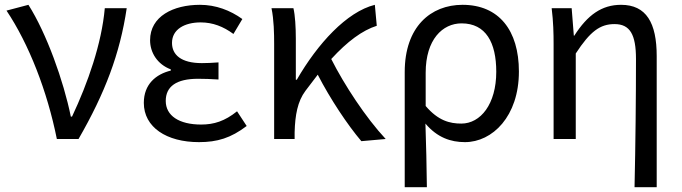

<svg xmlns="http://www.w3.org/2000/svg" viewBox="-20 -577 2830 797"><path d="M216 0H306C416 -191 478 -354 506 -543H415C402 -396 345 -233 279 -93H274C244 -241 173 -439 98 -557L7 -533C100 -394 176 -199 216 0Z M806 13C882 13 938 -4 1004 -54L964 -115C913 -74 868 -60 815 -60C723 -60 668 -97 668 -158C668 -218 712 -250 802 -250C829 -250 855 -249 887 -247V-318C860 -316 840 -315 818 -315C731 -315 694 -350 694 -399C694 -455 746 -484 813 -484C863 -484 907 -467 949 -436L986 -498C936 -534 876 -557 810 -557C699 -557 603 -509 603 -410C603 -359 633 -310 689 -289V-284C627 -269 577 -227 577 -150C577 -49 671 13 806 13Z M1480 9 1581 0C1498 -89 1409 -225 1355 -332C1422 -405 1484 -451 1544 -470L1536 -557C1419 -528 1298 -395 1212 -246H1208V-416C1208 -464 1205 -514 1198 -543H1107C1117 -495 1118 -438 1118 -394V0H1203V-28C1205 -99 1215 -156 1248 -200L1299 -267C1351 -166 1423 -58 1480 9Z M1660 200H1752C1751 103 1749 34 1746 -64C1795 -6 1851 13 1910 13C2024 13 2134 -94 2134 -280C2134 -451 2051 -557 1900 -557C1768 -557 1660 -466 1660 -278ZM1895 -64C1847 -64 1799 -76 1747 -137V-275C1747 -413 1817 -480 1896 -480C1997 -480 2040 -400 2040 -279C2040 -145 1975 -64 1895 -64Z M2614 200H2706V-344C2706 -482 2663 -557 2558 -557C2478 -557 2419 -515 2364 -429H2362L2353 -543H2270C2277 -486 2278 -438 2278 -394V0H2370V-355C2430 -447 2471 -477 2531 -477C2595 -477 2620 -434 2620 -332C2620 -176 2618 23 2614 200Z"/></svg>

Font: Noto Sans CJK HK
Style: Regular
Weight: 400
Designer: Ryoko NISHIZUKA 西塚涼子 (kana, bopomofo & ideographs); Paul D. Hunt (Latin, Greek & Cyrillic); Sandoll Communications 산돌커뮤니
Foundry: Adobe
Version: Version 2.004;hotconv 1.0.118;makeotfexe 2.5.65603